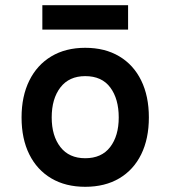

<svg xmlns="http://www.w3.org/2000/svg" viewBox="-20 -707 656 739"><path d="M308 12Q232.5 12 177.5 -20.5Q122.5 -53 92.8 -112.8Q63 -172.5 63 -255Q63 -336.5 92.8 -396.8Q122.5 -457 177.5 -490Q232.5 -523 308 -523Q384 -523 439 -490.2Q494 -457.5 523.5 -397.2Q553 -337 553 -255Q553 -173 523.5 -113Q494 -53 439 -20.5Q384 12 308 12ZM308 -98Q371 -98 404 -141Q437 -184 437 -255Q437 -326.5 404.5 -370.2Q372 -414 308 -414Q246 -414 212.5 -370.5Q179 -327 179 -255Q179 -184 212.5 -141Q246 -98 308 -98ZM143 -593V-687H473V-593Z"/></svg>

Font: Overpass Mono
Style: Bold
Weight: 700
Monospace: yes
Designer: Delve Withrington, Dave Bailey
Foundry: Delve Fonts LLC
Version: Version 4.000